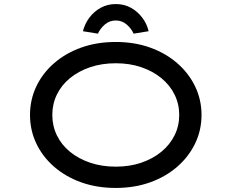

<svg xmlns="http://www.w3.org/2000/svg" viewBox="-20 -917 1142 947"><path d="M551 10Q458 10 381 -17.5Q304 -45 247 -94.5Q190 -144 159 -209.5Q128 -275 128 -350Q128 -425 159 -490.5Q190 -556 247 -605.5Q304 -655 381 -682.5Q458 -710 551 -710Q643 -710 720 -682.5Q797 -655 854 -605.5Q911 -556 942.5 -490.5Q974 -425 974 -350Q974 -275 942.5 -209.5Q911 -144 854 -94.5Q797 -45 720 -17.5Q643 10 551 10ZM551 -95Q620 -95 677 -114.5Q734 -134 776 -168.5Q818 -203 841 -249.5Q864 -296 864 -350Q864 -404 841 -450.5Q818 -497 776 -531.5Q734 -566 677 -585.5Q620 -605 551 -605Q482 -605 424.5 -585.5Q367 -566 325 -531.5Q283 -497 260.5 -450.5Q238 -404 238 -350Q238 -296 260.5 -249.5Q283 -203 325 -168.5Q367 -134 424.5 -114.5Q482 -95 551 -95ZM463 -751 389 -763Q398 -799 420.5 -829.5Q443 -860 476.5 -878.5Q510 -897 551 -897Q593 -897 626 -878.5Q659 -860 682 -829.5Q705 -799 713 -763L639 -751Q628 -776 605 -796Q582 -816 551 -816Q520 -816 497 -796Q474 -776 463 -751Z"/></svg>

Font: Lexend Zetta
Style: Regular
Weight: 400
Designer: Bonnie Shaver-Troup, Thomas Jockin
Foundry: Lexend
Version: Version 1.007